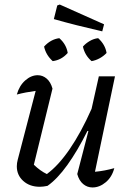

<svg xmlns="http://www.w3.org/2000/svg" viewBox="-20 -819 574 845"><path d="M320 -53 369 -242 365 -243Q321 -155 276.5 -93Q232 -31 189 -1Q170 3 155 3Q111 3 82.5 -22.5Q54 -48 54 -87Q54 -101 58 -116L137 -419Q92 -413 54 -403Q65 -442 91 -465Q117 -488 146 -488Q168 -488 185.5 -473Q203 -458 211 -429L129 -94Q157 -67 186 -53Q236 -89 286.5 -162.5Q337 -236 383 -340L415 -483H486L398 -63Q441 -67 483 -79Q473 -40 445.5 -17Q418 6 387 6Q364 6 346 -9Q328 -24 320 -53ZM430 -681Q369 -695 317.5 -708Q266 -721 217 -735L232 -795L243 -799L438 -712ZM212 -550Q182 -577 174 -614Q203 -646 241 -651Q272 -624 278 -586Q251 -555 212 -550ZM383 -550Q353 -576 345 -614Q357 -628 375 -638.5Q393 -649 412 -651Q443 -623 449 -586Q436 -572 418.5 -562.5Q401 -553 383 -550Z"/></svg>

Font: Piazzolla
Style: Italic
Weight: 400
Italic angle: -11.3°
Designer: Juan Pablo del Peral
Foundry: Huerta Tipografica
Version: Version 1.330